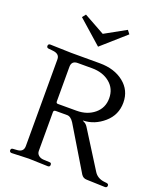

<svg xmlns="http://www.w3.org/2000/svg" viewBox="-169 -1064 1011 1180"><g transform="rotate(20 336.5 -474.0)"><path d="M335 -655H241Q201 -655 201 -615V-390Q201 -377 212 -377H335Q404 -377 450.5 -415.5Q497 -454 497 -517Q497 -580 451 -617.5Q405 -655 335 -655ZM369 -700Q465 -700 526.5 -651Q588 -602 588 -521.5Q588 -441 527.5 -388.5Q467 -336 393 -334L392 -332Q413 -325 425 -306L576 -66Q597 -31 642 -25L660 -23Q673 -21 673 -10Q673 4 658 4Q562 0 538.5 0Q515 0 502 -20L333 -301Q313 -332 289 -332Q289 -332 288 -332H216Q201 -332 201 -320V-66Q201 -48 214 -37Q227 -26 246 -25L288 -23Q299 -23 299 -9.5Q299 4 285 4L160 0L49 4Q36 4 34 -8Q34 -22 46 -23L75 -25Q116 -28 116 -66V-634Q116 -670 70 -674L41 -677Q30 -679 30 -690Q30 -704 44 -704L182 -700ZM169 -929 187 -952 324 -876 461 -952 479 -929 324 -792Z"/></g></svg>

Font: Lustria
Style: Regular
Weight: 400
Designer: Matthew Desmond
Foundry: Matthew Desmond
Version: Version 001.001; ttfautohint (v1.6)